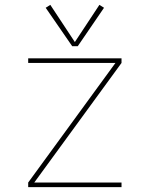

<svg xmlns="http://www.w3.org/2000/svg" viewBox="-20 -770 616 790"><path d="M96 0H480V-19H121L480 -511V-530H96V-511H455L96 -19ZM277 -580H300L408 -738L389 -750L288 -597L187 -750L168 -738Z"/></svg>

Font: Iosevka Sparkle Thin
Style: Regular
Weight: 100
Designer: Belleve Invis
Foundry: Belleve Invis
Version: Version 4.5.0; ttfautohint (v1.8.3)